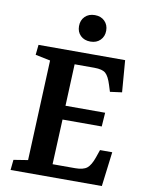

<svg xmlns="http://www.w3.org/2000/svg" viewBox="-98 -982 792 1050"><g transform="rotate(10 298.0 -457.0)"><path d="M267.1 -839.8Q267.1 -872.6 287.8 -893.3Q308.6 -914.1 342.8 -914.1Q376.5 -914.1 397.2 -893.6Q418 -873 418 -840.8Q418 -808.6 397.2 -787.8Q376.5 -767.1 342.8 -767.1Q308.6 -767.1 287.8 -787.4Q267.1 -807.6 267.1 -839.8ZM144 -627 61 -644 66.9 -700.2H547.9L562 -523.9L496.1 -515.1L484.9 -550.8Q470.7 -597.2 452.4 -613.5Q434.1 -629.9 389.2 -629.9H279.8L270 -397.9H490.2L484.9 -320.8H267.1L255.9 -70.8H380.9Q426.3 -70.8 447 -87.4Q467.8 -104 483.9 -150.9L498 -191.9H565.9L542 0H35.2L41 -57.1L120.1 -69.8Z"/></g></svg>

Font: Literata Book
Style: Bold Italic
Weight: 700
Italic angle: -3°
Designer: Latin by Veronika Burian and Jose Scaglione. Greek by Irene Vlachou. Cyrillic by Vera Evstafieva
Foundry: TypeTogether
Version: Version 1.003;PS 001.003;hotconv 1.0.88;makeotf.lib2.5.64775